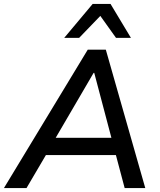

<svg xmlns="http://www.w3.org/2000/svg" viewBox="-42 -958 816 978"><path d="M-22 0 405 -705H497L698 0H593L541 -196L580 -168H158L207 -194L93 0ZM435 -587 230 -236 208 -256H558L531 -235L438 -587ZM285 -765 430 -938H521L625 -765H549L469 -877L361 -765Z"/></svg>

Font: Nunito Sans 10pt SemiBold
Style: Italic
Weight: 600
Italic angle: -9°
Designer: Vernon Adams
Foundry: Vernon Adams
Version: Version 3.101;gftools[0.9.27]